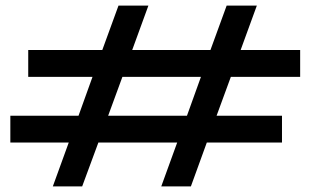

<svg xmlns="http://www.w3.org/2000/svg" viewBox="-20 -667 1110 687"><path d="M806 -392 755 -253H989V-157H720L663 0H557L614 -157H332L274 0H169L226 -157H17V-253H261L311 -392H81V-488H346L404 -647H511L453 -488H733L791 -647H899L841 -488H1054V-392ZM699 -392H418L367 -253H649Z"/></svg>

Font: BioRhyme Expanded
Style: Bold
Weight: 700
Width: 7
Designer: Aoife Mooney
Foundry: Aoife Mooney Type
Version: Version 1.000